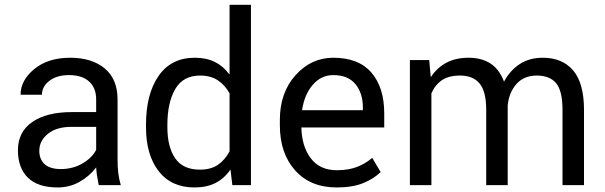

<svg xmlns="http://www.w3.org/2000/svg" viewBox="-20 -782 2557 811"><path d="M397 0Q392.1 -24.9 389.6 -41Q387.2 -57.1 386.2 -74.7Q357.9 -37.6 315.9 -13.9Q273.9 9.8 223.6 9.8Q140.1 9.8 97.9 -31.5Q55.7 -72.8 55.7 -147.5Q55.7 -224.6 116.2 -266.6Q176.8 -308.6 284.2 -308.6H386.2V-362.3Q386.2 -410.6 356.4 -437.7Q326.7 -464.8 271.5 -464.8Q220.2 -464.8 188.7 -440.7Q157.2 -416.5 157.2 -381.8H66.9Q66.9 -442.9 125 -490.5Q183.1 -538.1 276.4 -538.1Q367.7 -538.1 422.1 -493.2Q476.6 -448.2 476.6 -361.3V-106.4Q476.6 -78.1 479.5 -52.2Q482.4 -26.4 490.2 0ZM236.8 -67.9Q287.6 -67.9 327.9 -91.3Q368.2 -114.7 386.2 -148.9V-246.1H281.2Q218.3 -246.1 182.1 -216.6Q146 -187 146 -145.5Q146 -108.9 168.7 -88.4Q191.4 -67.9 236.8 -67.9Z M596.7 -254.9Q596.7 -384.8 649.9 -461.4Q703.1 -538.1 802.7 -538.1Q851.6 -538.1 887.2 -520.5Q922.9 -502.9 948.2 -468.8L949.7 -469.2V-761.7H1040V0H961.4L953.6 -65.9Q927.2 -27.8 890.1 -9Q853 9.8 801.8 9.8Q703.6 9.8 650.1 -59.1Q596.7 -127.9 596.7 -244.6ZM687 -244.6Q687 -161.6 720 -113.5Q752.9 -65.4 824.2 -65.4Q870.1 -65.4 899.9 -85.4Q929.7 -105.5 949.7 -142.6V-387.7Q930.2 -422.9 899.9 -442.9Q869.6 -462.9 825.2 -462.9Q753.4 -462.9 720.2 -405.8Q687 -348.6 687 -254.9Z M1402.3 9.8Q1291 9.8 1226.6 -62.3Q1162.1 -134.3 1162.1 -253.4V-275.4Q1162.1 -390.6 1228.3 -464.4Q1294.4 -538.1 1387.7 -538.1Q1495.1 -538.1 1549.1 -475.1Q1603 -412.1 1603 -302.7V-243.7H1252.9Q1254.9 -162.6 1293.2 -112.8Q1331.5 -63 1402.3 -63Q1451.7 -63 1487.5 -76.7Q1523.4 -90.3 1552.2 -115.2L1587.9 -55.2Q1559.1 -26.9 1513.9 -8.5Q1468.8 9.8 1402.3 9.8ZM1387.7 -464.8Q1336.4 -464.8 1301 -423.6Q1265.6 -382.3 1255.9 -316.4H1512.7V-329.1Q1512.7 -388.2 1481.4 -426.5Q1450.2 -464.8 1387.7 -464.8Z M1793 -528.3 1799.3 -458 1800.8 -457.5Q1826.2 -496.1 1865.5 -517.1Q1904.8 -538.1 1959.5 -538.1Q2014.6 -538.1 2052.2 -513.4Q2089.8 -488.8 2108.9 -437Q2134.3 -484.4 2175 -511.2Q2215.8 -538.1 2272.9 -538.1Q2355.5 -538.1 2401.1 -484.4Q2446.8 -430.7 2446.8 -317.4V0H2356V-317.9Q2356 -398.4 2328.9 -430.7Q2301.8 -462.9 2246.6 -462.9Q2192.4 -462.4 2161.1 -426.8Q2129.9 -391.1 2124.5 -336.9V-336.4V0H2033.7V-318.8Q2033.7 -395.5 2005.9 -429.2Q1978 -462.9 1923.3 -462.9Q1876 -462.9 1846.9 -443.4Q1817.9 -423.8 1802.2 -387.7V0H1711.4V-528.3Z"/></svg>

Font: Roboto Web
Style: Regular
Weight: 400
Designer: Google
Version: Version 1.200310; 2013